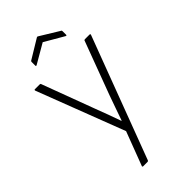

<svg xmlns="http://www.w3.org/2000/svg" viewBox="-262 -726 977 977"><g transform="rotate(-45 226.5 -238.0)"><path d="M143 185Q140 185 139 183Q138 181 139 179L208 -3L27 -475Q25 -482 31 -482H65Q71 -482 72 -477L178 -193Q191 -160 203.5 -125.5Q216 -91 228 -57H230Q242 -91 254 -125.5Q266 -160 278 -193L384 -477Q385 -482 391 -482H423Q431 -482 428 -475L181 181Q179 185 174 185ZM123 -562Q117 -560 117 -565V-591Q117 -597 120 -598L224 -661Q228 -664 232 -661L335 -598Q339 -597 339 -591V-565Q339 -560 333 -562L228 -623Z"/></g></svg>

Font: Sofia Sans Semi Condensed ExtraLight
Style: Regular
Weight: 250
Version: Version 4.100